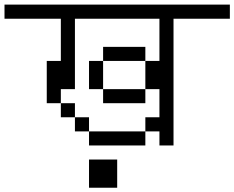

<svg xmlns="http://www.w3.org/2000/svg" viewBox="-20 -708 1040 852"><path d="M1000 -625V-687.5H0V-625H250V-437.5H187.5V-250H250V-187.5H312.5V-125H375V-62.5H625V-125H375V-187.5H312.5V-250H250V-312.5H312.5V-625H687.5V-437.5H625Q625 -437.5 625 -312.5H437.5V-250H625V-312.5H687.5Q687.5 -312.5 687.5 -187.5H625V-125H687.5V-62.5H750V-625ZM375 0Q375 0 375 125H500Q500 125 500 0ZM437.5 -312.5Q437.5 -312.5 437.5 -437.5H375Q375 -437.5 375 -312.5ZM437.5 -437.5H625V-500H437.5Z"/></svg>

Font: Unifont
Style: Regular
Weight: 500
Version: Version 15.1.04